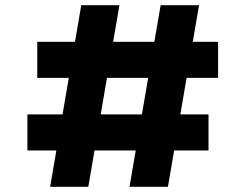

<svg xmlns="http://www.w3.org/2000/svg" viewBox="-20 -720 939 740"><path d="M479.1 0 599.1 -700H747.2L627.2 0ZM85.6 -140V-279H783.6V-140ZM173.2 0 293.2 -700H440.3L320.3 0ZM123.6 -420V-559H820.6V-420Z"/></svg>

Font: Lexend Mega
Style: Regular
Weight: 400
Designer: Bonnie Shaver-Troup, Thomas Jockin
Foundry: Lexend
Version: Version 1.007